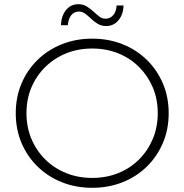

<svg xmlns="http://www.w3.org/2000/svg" viewBox="-20 -889 878 914"><path d="M419 5Q341 5 274.5 -21.5Q208 -48 158.5 -96.5Q109 -145 82 -209.5Q55 -274 55 -350Q55 -426 82 -490.5Q109 -555 158.5 -603.5Q208 -652 274.5 -678.5Q341 -705 419 -705Q497 -705 563.5 -678.5Q630 -652 679 -604Q728 -556 755.5 -491.5Q783 -427 783 -350Q783 -273 755.5 -208.5Q728 -144 679 -96Q630 -48 563.5 -21.5Q497 5 419 5ZM419 -42Q486 -42 543 -65Q600 -88 642 -130Q684 -172 707.5 -228Q731 -284 731 -350Q731 -417 707.5 -472.5Q684 -528 642 -570Q600 -612 543 -635Q486 -658 419 -658Q352 -658 295 -635Q238 -612 195.5 -570Q153 -528 129.5 -472.5Q106 -417 106 -350Q106 -284 129.5 -228Q153 -172 195.5 -130Q238 -88 295 -65Q352 -42 419 -42ZM485 -765Q463 -765 445.5 -775.5Q428 -786 414 -799.5Q400 -813 386 -823.5Q372 -834 356 -834Q333 -834 319 -816.5Q305 -799 303 -769H270Q272 -814 294.5 -841.5Q317 -869 353 -869Q375 -869 392.5 -858.5Q410 -848 424.5 -834.5Q439 -821 452.5 -810.5Q466 -800 482 -800Q505 -800 519.5 -817.5Q534 -835 535 -863H568Q567 -820 544 -792.5Q521 -765 485 -765Z"/></svg>

Font: Montserrat Z Light
Style: Regular
Weight: 300
Designer: Julieta Ulanovsky
Foundry: Julieta Ulanovsky
Version: Version 8.000